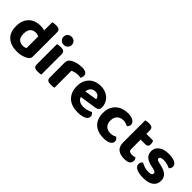

<svg xmlns="http://www.w3.org/2000/svg" viewBox="179 -1737 2789 2789"><g transform="rotate(45 1573.5 -342.5)"><path d="M367 -483V-651Q378 -654 396 -657Q414 -660 436 -660Q481 -660 500.5 -645Q520 -630 520 -588V-101Q520 -77 510 -60.5Q500 -44 478 -30Q450 -13 406 1Q362 15 305 15Q179 15 106.5 -48.5Q34 -112 34 -239Q34 -305 53.5 -353Q73 -401 107 -433Q141 -465 187 -480.5Q233 -496 286 -496Q309 -496 329.5 -492.5Q350 -489 367 -483ZM368 -361Q355 -367 339.5 -371.5Q324 -376 307 -376Q253 -376 221 -343Q189 -310 189 -238Q189 -169 219.5 -137.5Q250 -106 304 -106Q325 -106 341.5 -110.5Q358 -115 368 -121Z M792 -1Q782 2 764 4.5Q746 7 724 7Q679 7 659.5 -7.5Q640 -22 640 -64V-475Q650 -478 668 -481Q686 -484 708 -484Q753 -484 772.5 -469Q792 -454 792 -412ZM716 -701Q754 -701 777.5 -677Q801 -653 801 -619Q801 -584 777.5 -560Q754 -536 716 -536Q678 -536 654.5 -560Q631 -584 631 -619Q631 -653 654.5 -677Q678 -701 716 -701Z M1062 -1Q1052 2 1034 4.5Q1016 7 994 7Q949 7 929 -7.5Q909 -22 909 -64V-369Q909 -397 923 -417Q937 -437 962 -452Q995 -472 1041.5 -483.5Q1088 -495 1139 -495Q1243 -495 1243 -425Q1243 -408 1238 -394Q1233 -380 1227 -370Q1204 -375 1171 -375Q1142 -375 1113 -368Q1084 -361 1062 -349Z M1427 -177Q1441 -135 1476 -117.5Q1511 -100 1557 -100Q1599 -100 1636 -111.5Q1673 -123 1696 -137Q1711 -127 1721 -111Q1731 -95 1731 -76Q1731 -53 1717 -36Q1703 -19 1678.5 -7.5Q1654 4 1620.5 9.5Q1587 15 1547 15Q1488 15 1438 -1.5Q1388 -18 1352 -50.5Q1316 -83 1295.5 -132Q1275 -181 1275 -247Q1275 -311 1295.5 -358Q1316 -405 1350.5 -436Q1385 -467 1429.5 -481.5Q1474 -496 1521 -496Q1572 -496 1614.5 -480.5Q1657 -465 1687.5 -437Q1718 -409 1735 -370Q1752 -331 1752 -285Q1752 -253 1735 -237Q1718 -221 1687 -216ZM1417 -280 1608 -311Q1606 -337 1585 -360Q1564 -383 1522 -383Q1479 -383 1450.5 -356.5Q1422 -330 1417 -280Z M1973 -239Q1973 -172 2009.5 -139Q2046 -106 2102 -106Q2134 -106 2158.5 -114.5Q2183 -123 2200 -132Q2217 -119 2226.5 -104.5Q2236 -90 2236 -69Q2236 -31 2196 -8Q2156 15 2085 15Q2025 15 1975.5 -1Q1926 -17 1891 -49Q1856 -81 1837 -128.5Q1818 -176 1818 -239Q1818 -304 1839 -352Q1860 -400 1896 -432Q1932 -464 1980 -480Q2028 -496 2081 -496Q2150 -496 2189.5 -471Q2229 -446 2229 -408Q2229 -390 2220.5 -375Q2212 -360 2200 -349Q2182 -359 2157.5 -367Q2133 -375 2103 -375Q2049 -375 2011 -340.5Q1973 -306 1973 -239Z M2480 -159Q2480 -131 2498 -118.5Q2516 -106 2548 -106Q2563 -106 2580 -109.5Q2597 -113 2609 -118Q2618 -108 2624 -95Q2630 -82 2630 -65Q2630 -30 2602.5 -7.5Q2575 15 2507 15Q2423 15 2376 -23.5Q2329 -62 2329 -149V-598Q2340 -601 2358 -604.5Q2376 -608 2397 -608Q2441 -608 2460.5 -592.5Q2480 -577 2480 -536V-471H2618Q2623 -461 2628 -445.5Q2633 -430 2633 -413Q2633 -381 2618.5 -367Q2604 -353 2581 -353H2480V-159Z M2897 16Q2855 16 2820.5 10Q2786 4 2761 -8Q2736 -20 2722 -38Q2708 -56 2708 -80Q2708 -102 2717 -117.5Q2726 -133 2740 -143Q2769 -126 2806 -113Q2843 -100 2892 -100Q2963 -100 2963 -140Q2963 -157 2950.5 -166Q2938 -175 2908 -182L2868 -191Q2786 -208 2746 -243.5Q2706 -279 2706 -343Q2706 -414 2763.5 -455.5Q2821 -497 2918 -497Q2954 -497 2986 -491.5Q3018 -486 3041 -475Q3064 -464 3077.5 -447.5Q3091 -431 3091 -409Q3091 -389 3083 -373.5Q3075 -358 3062 -348Q3054 -353 3038.5 -359Q3023 -365 3005 -370Q2987 -375 2967 -378Q2947 -381 2930 -381Q2895 -381 2875.5 -371.5Q2856 -362 2856 -343Q2856 -329 2867 -321Q2878 -313 2907 -306L2945 -297Q3036 -277 3075 -239Q3114 -201 3114 -141Q3114 -67 3059 -25.5Q3004 16 2897 16Z"/></g></svg>

Font: Baloo 2 Latin
Style: Bold
Weight: 400
Designer: Sarang Kulkarni and Ek Type
Foundry: Ek Type
Version: Version 1.001